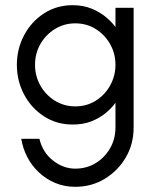

<svg xmlns="http://www.w3.org/2000/svg" viewBox="-20 -470 605 740"><path d="M270 250Q228 250 192.5 235Q157 220 129.5 194Q102 168 85 135Q68 102 62 65H132Q144 117 184 148.5Q224 180 270 180Q314 180 349 158.5Q384 137 404.5 101Q425 65 425 22V-74Q411 -54 387.5 -34.5Q364 -15 332.5 -2.5Q301 10 260 10Q198 10 149 -22Q100 -54 72.5 -106.5Q45 -159 45 -220Q45 -281 72.5 -333.5Q100 -386 149 -418Q198 -450 260 -450Q301 -450 333.5 -436.5Q366 -423 389 -403.5Q412 -384 425 -366V-440H495V22Q495 85 465 136.5Q435 188 384 219Q333 250 270 250ZM270 -60Q315 -60 350 -82.5Q385 -105 405 -141.5Q425 -178 425 -220Q425 -263 405 -299Q385 -335 350 -357.5Q315 -380 270 -380Q227 -380 191.5 -358Q156 -336 135.5 -300Q115 -264 115 -220Q115 -177 135.5 -140.5Q156 -104 191.5 -82Q227 -60 270 -60Z"/></svg>

Font: Teachers
Style: Regular
Weight: 400
Designer: Alfredo Marco Pradil, Chank Diesel
Version: Version 1.001